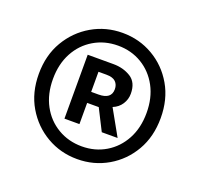

<svg xmlns="http://www.w3.org/2000/svg" viewBox="-87 -899 664 638"><g transform="rotate(20 245.0 -580.0)"><path d="M245 -357Q186 -357 137 -385.5Q88 -414 58.5 -464Q29 -514 29 -580Q29 -646 58.5 -696Q88 -746 137 -774.5Q186 -803 245 -803Q304 -803 353 -774.5Q402 -746 431 -696Q460 -646 460 -580Q460 -514 431 -464Q402 -414 353 -385.5Q304 -357 245 -357ZM245 -402Q292 -402 329.5 -424.5Q367 -447 388.5 -487Q410 -527 410 -580Q410 -633 388.5 -673Q367 -713 329.5 -735.5Q292 -758 245 -758Q198 -758 160 -735.5Q122 -713 100.5 -673Q79 -633 79 -580Q79 -527 100.5 -487Q122 -447 160 -424.5Q198 -402 245 -402ZM160 -469V-695H251Q286 -695 312.5 -678.5Q339 -662 339 -622Q339 -602 328 -585Q317 -568 297 -560L348 -469H292L254 -544H213V-469ZM213 -583H239Q284 -583 284 -618Q284 -634 274 -644Q264 -654 241 -654H213Z"/></g></svg>

Font: Source Han Sans TC Medium
Style: Regular
Weight: 500
Designer: Ryoko NISHIZUKA Ë•øÂ°öÊ∂ºÂ≠ê (kana, bopomofo & ideographs); Paul D. Hunt (Latin, Greek & Cyrillic); Sandoll Communicatio
Foundry: Adobe
Version: Version 2.004;hotconv 1.0.118;makeotfexe 2.5.65603